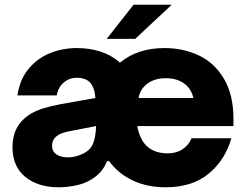

<svg xmlns="http://www.w3.org/2000/svg" viewBox="-20 -783 1043 815"><path d="M971 -248H563Q566 -227 574 -207.5Q582 -188 592 -175Q626 -132 692 -132Q729 -132 755.5 -150Q782 -168 793 -196H962Q936 -104 866 -46Q796 12 683 12Q605 12 543.5 -17Q482 -46 443 -99H434Q419 -59 385 -33Q353 -8 311.5 2Q270 12 229 12Q142 12 87.5 -32Q33 -76 33 -159Q33 -249 104 -296Q131 -313 163.5 -323Q196 -333 238 -341L385 -367Q382 -410 362 -433Q343 -453 305 -453Q275 -453 251 -433Q227 -413 221 -378H54Q64 -446 101.5 -491Q139 -536 192.5 -557.5Q246 -579 306 -579Q358 -579 403.5 -565Q449 -551 482 -523L489 -517Q564 -579 678 -579Q757 -579 823.5 -548Q890 -517 930.5 -449Q971 -381 971 -277ZM801 -367Q794 -398 774 -418Q741 -451 684 -451Q627 -451 594 -418Q573 -397 568 -367ZM388 -248 285 -228Q257 -223 241.5 -217Q226 -211 216 -201Q201 -186 201 -165Q201 -140 220 -127.5Q239 -115 268 -115Q298 -115 329 -129Q362 -144 374 -171Q386 -198 388 -248ZM554 -618H433L547 -763H709Z"/></svg>

Font: Open Sauce One Black
Style: Regular
Weight: 900
Designer: Alfredo Marco Pradil
Foundry: Creative Sauce Fz LLC
Version: Version 1.477